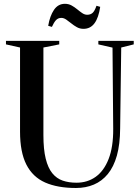

<svg xmlns="http://www.w3.org/2000/svg" viewBox="-20 -952 714 982"><path d="M368.5 9.5Q274.5 9.5 211 -18.5Q147.5 -46.5 115 -110Q82.5 -173.5 82.5 -279V-709L10.5 -725V-743H283V-725L202 -709V-261.5Q202 -188 213.8 -140.5Q225.5 -93 247.5 -66Q269.5 -39 300.8 -28.2Q332 -17.5 371 -17.5Q427 -17.5 469.2 -47.5Q511.5 -77.5 535.5 -138.8Q559.5 -200 559 -292.5L555.5 -708.5L483 -725V-743H664V-725L600 -709L594.5 -295.5Q594 -214 577.8 -156.2Q561.5 -98.5 531.5 -62Q501.5 -25.5 460.2 -8Q419 9.5 368.5 9.5ZM407 -804.5Q388.5 -804.5 373.2 -813Q358 -821.5 344.5 -832.5Q331 -843.5 318.5 -852Q306 -860.5 293.5 -860.5Q277 -860.5 266.2 -848.8Q255.5 -837 245.5 -814.5L226.5 -820Q235 -870.5 256 -901.5Q277 -932.5 312 -932.5Q331 -932.5 346.2 -924Q361.5 -915.5 374.8 -904.5Q388 -893.5 400.5 -885Q413 -876.5 426 -876.5Q442.5 -876.5 453.2 -885.8Q464 -895 473.5 -922.5L492.5 -917Q484.5 -862 463.5 -833.2Q442.5 -804.5 407 -804.5Z"/></svg>

Font: Merriweather 144pt Medium
Style: Regular
Weight: 500
Version: Version 2.100